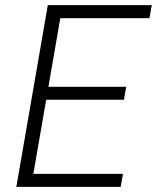

<svg xmlns="http://www.w3.org/2000/svg" viewBox="-20 -731 627 751"><path d="M464.8 -340.8H160.6L110.4 -50.8H460.9L452.1 0H43.9L167 -710.9H573.7L564.5 -659.7H215.8L169.4 -391.6H473.6Z"/></svg>

Font: TypoPRO Roboto Mono
Style: Italic
Weight: 300
Designer: Google
Version: Version 2.000986; 2015; ttfautohint (v1.3)